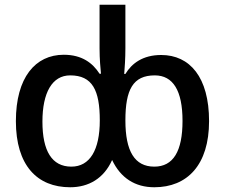

<svg xmlns="http://www.w3.org/2000/svg" viewBox="-20 -780 950 810"><path d="M276 10C354 10 418 -27 453 -105C489 -29 550 10 631 10C770 10 862 -84 862 -269C862 -454 781 -548 660 -548C583 -548 536 -513 509 -468H504C506 -492 509 -533 509 -577V-760H400V-575C400 -530 404 -490 406 -469H400C371 -514 326 -549 249 -549C129 -549 47 -453 47 -269C47 -83 136 10 276 10ZM281 -77C199 -77 159 -143 159 -267C159 -389 200 -462 276 -462C370 -462 401 -399 401 -272C401 -147 359 -77 281 -77ZM631 -77C548 -77 509 -142 509 -272C509 -402 541 -462 633 -462C710 -462 750 -398 750 -270C750 -142 711 -77 631 -77Z"/></svg>

Font: Noto Sans Thai Medium
Style: Regular
Weight: 500
Designer: Monotype Design Team
Foundry: Monotype Imaging Inc.
Version: Version 1.901